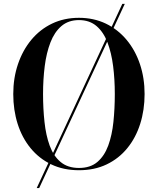

<svg xmlns="http://www.w3.org/2000/svg" viewBox="-20 -850 797 970"><path d="M165.5 100 598 -830.5H610.5L178 100ZM379 10Q300.5 10 239 -19.5Q177.5 -49 134.5 -101.5Q91.5 -154 69.2 -224Q47 -294 47 -375Q47 -456 70.8 -526Q94.5 -596 138.2 -648.8Q182 -701.5 243 -730.8Q304 -760 379 -760Q453.5 -760 514.5 -730.8Q575.5 -701.5 619.5 -648.8Q663.5 -596 687 -526Q710.5 -456 710.5 -375Q710.5 -294 688.2 -224Q666 -154 623.2 -101.5Q580.5 -49 519 -19.5Q457.5 10 379 10ZM379 -1.5Q436.5 -1.5 472 -31.8Q507.5 -62 526.8 -114.5Q546 -167 553 -234.2Q560 -301.5 560 -375Q560 -449 551.5 -516Q543 -583 523 -635.5Q503 -688 467.8 -718.2Q432.5 -748.5 379 -748.5Q325.5 -748.5 290.2 -718.2Q255 -688 234.8 -635.5Q214.5 -583 206 -516Q197.5 -449 197.5 -375Q197.5 -301.5 204.8 -234Q212 -166.5 231 -114.2Q250 -62 286 -31.8Q322 -1.5 379 -1.5Z"/></svg>

Font: Bodoni Moda 18pt SemiBold
Style: Regular
Weight: 600
Designer: Owen Earl
Foundry: indestructible type
Version: Version 2.005